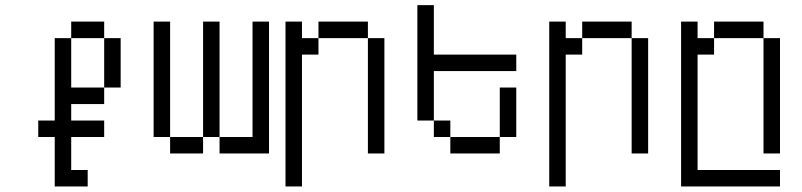

<svg xmlns="http://www.w3.org/2000/svg" viewBox="-20 -582 3040 728"><path d="M312.5 125V62.5H250Q250 62.5 250 -62.5H375V-125H250V-187.5H375V-250H250V-437.5H187.5V-125H125V-62.5H187.5V125ZM375 -250H437.5V-437.5H375ZM250 -437.5H375V-500H250Z M625 -62.5V0H750V-62.5ZM625 -62.5V-500H562.5V-62.5ZM750 -62.5H812.5V0H1000Q1000 0 1000 -500H937.5V-62.5H812.5V-500H750Z M1062.5 -500Q1062.5 -500 1062.5 125H1125Q1125 125 1125 -375H1187.5V-437.5H1125V-500ZM1375 -437.5V0H1437.5V-437.5ZM1187.5 -437.5H1375V-500H1187.5Z M1937.5 -312.5V-375H1625V-562.5H1562.5V-125H1625V-62.5H1687.5V0H1875V-62.5H1687.5V-125H1625V-312.5ZM1875 -62.5H1937.5V-250H1875Z M2062.5 -500Q2062.5 -500 2062.5 125H2125Q2125 125 2125 -375H2187.5V-437.5H2125V-500ZM2375 -437.5V0H2437.5V-437.5ZM2187.5 -437.5H2375V-500H2187.5Z M2937.5 125V62.5H2625V-375H2687.5V-437.5H2625V-500H2562.5Q2562.5 -500 2562.5 125ZM2875 -437.5V0H2937.5V-437.5ZM2687.5 -437.5H2875V-500H2687.5Z"/></svg>

Font: BFUnifontExMono
Style: Regular
Weight: 500
Version: Version 15.0.06